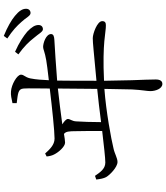

<svg xmlns="http://www.w3.org/2000/svg" viewBox="50 -884 899 1040"><g transform="rotate(-90 500.0 -364.5)"><path d="M725 -715C767 -685 794 -657 814 -631C836 -606 847 -582 861 -582C874 -582 884 -590 884 -606C884 -625 873 -643 848 -667C824 -687 789 -711 739 -733ZM358 -267C358 -324 360 -364 362 -401C363 -425 375 -434 375 -447C375 -456 361 -468 346 -477C402 -485 485 -495 540 -501C540 -451 539 -367 538 -288C485 -283 420 -275 358 -267ZM461 -724C515 -717 538 -717 540 -686C542 -658 540 -598 540 -545C434 -532 308 -519 269 -519C234 -519 210 -546 188 -570L172 -562C173 -546 178 -530 183 -521C194 -498 225 -462 247 -462C257 -462 276 -465 294 -468C307 -458 309 -443 309 -401C310 -379 310 -305 310 -261C232 -252 164 -244 139 -244C104 -244 85 -274 67 -300L47 -293C50 -269 53 -254 60 -240C71 -220 114 -178 142 -178C164 -178 187 -194 217 -200C266 -212 415 -240 538 -249C537 -181 536 -122 535 -99C532 -43 526 -19 526 0C526 28 539 65 565 65C581 65 589 52 589 29C589 7 587 -52 585 -101C584 -138 583 -193 582 -251C790 -261 845 -240 882 -241C895 -241 905 -244 905 -261C905 -288 837 -312 813 -312C785 -312 747 -307 582 -292C582 -372 582 -453 583 -505C657 -511 765 -518 803 -520C820 -521 835 -524 835 -538C835 -565 787 -581 765 -581C752 -581 740 -572 693 -564C678 -561 636 -556 585 -550C587 -586 588 -616 595 -651C602 -681 615 -684 615 -701C615 -722 561 -753 524 -755C505 -757 484 -752 461 -747ZM811 -775C855 -746 878 -724 901 -698C924 -674 933 -649 949 -649C963 -649 972 -659 972 -673C972 -693 960 -712 933 -734C910 -753 874 -774 825 -794Z"/></g></svg>

Font: Noto Serif CJK JP Light
Style: Regular
Weight: 300
Designer: Ryoko NISHIZUKA 西塚涼子 (kana & ideographs); Frank Grießhammer (Latin, Greek & Cyrillic); Wenlong ZHANG 张文龙 (bopomofo); San
Foundry: Adobe Systems Incorporated
Version: Version 1.001;PS 1.001;hotconv 16.6.54;makeotf.lib2.5.65590